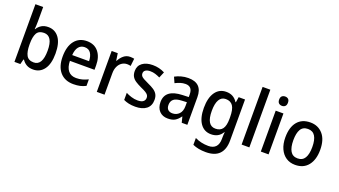

<svg xmlns="http://www.w3.org/2000/svg" viewBox="-74 -1449 4202 2377"><g transform="rotate(20 2026.5 -260.0)"><path d="M178 -568Q178 -541 176.5 -514Q175 -487 173 -468H178Q200 -505 236 -527Q272 -549 324 -549Q414 -549 466.5 -478Q519 -407 519 -270Q519 -133 466 -61.5Q413 10 324 10Q271 10 236 -10.5Q201 -31 178 -66H171L154 0H76V-760H178ZM299 -463Q230 -463 204 -415.5Q178 -368 178 -278V-266Q178 -172 205 -123.5Q232 -75 301 -75Q415 -75 415 -271Q415 -463 299 -463Z M834 -549Q932 -549 986.5 -482.5Q1041 -416 1041 -307V-247H717Q719 -162 755.5 -117.5Q792 -73 860 -73Q904 -73 940.5 -83Q977 -93 1016 -112V-26Q979 -7 941 1.5Q903 10 854 10Q741 10 677.5 -62.5Q614 -135 614 -266Q614 -402 673 -475.5Q732 -549 834 -549ZM833 -469Q783 -469 753.5 -432.5Q724 -396 719 -324H941Q940 -387 914 -428Q888 -469 833 -469Z M1403 -549Q1416 -549 1430 -547.5Q1444 -546 1456 -544L1445 -445Q1435 -448 1422 -449.5Q1409 -451 1398 -451Q1361 -451 1330 -430.5Q1299 -410 1281 -372Q1263 -334 1263 -282V0H1161V-539H1241L1255 -445H1260Q1282 -489 1318 -519Q1354 -549 1403 -549Z M1867 -151Q1867 -72 1814.5 -31Q1762 10 1669 10Q1620 10 1582.5 1.5Q1545 -7 1514 -22V-116Q1545 -99 1587 -86Q1629 -73 1670 -73Q1720 -73 1743.5 -91.5Q1767 -110 1767 -142Q1767 -161 1758 -175.5Q1749 -190 1725.5 -205Q1702 -220 1656 -240Q1611 -261 1579 -282Q1547 -303 1530.5 -332Q1514 -361 1514 -405Q1514 -473 1565 -511Q1616 -549 1701 -549Q1745 -549 1784 -539.5Q1823 -530 1860 -511L1827 -432Q1796 -447 1764.5 -457Q1733 -467 1698 -467Q1657 -467 1635 -451.5Q1613 -436 1613 -409Q1613 -389 1623 -375.5Q1633 -362 1657.5 -348Q1682 -334 1726 -314Q1769 -295 1801 -274Q1833 -253 1850 -224Q1867 -195 1867 -151Z M2170 -549Q2354 -549 2354 -364V0H2280L2261 -75H2258Q2227 -31 2191.5 -10.5Q2156 10 2097 10Q2028 10 1986.5 -33.5Q1945 -77 1945 -153Q1945 -318 2171 -326L2253 -329V-360Q2253 -417 2229.5 -442.5Q2206 -468 2162 -468Q2127 -468 2094 -457.5Q2061 -447 2028 -430L1995 -504Q2031 -524 2076 -536.5Q2121 -549 2170 -549ZM2190 -258Q2113 -255 2081.5 -228Q2050 -201 2050 -153Q2050 -110 2072 -90Q2094 -70 2130 -70Q2183 -70 2218 -106Q2253 -142 2253 -211V-261Z M2670 -549Q2717 -549 2753.5 -530Q2790 -511 2818 -468H2823L2834 -539H2918V2Q2918 118 2860 179Q2802 240 2682 240Q2581 240 2509 207V117Q2590 157 2686 157Q2749 157 2782.5 122Q2816 87 2816 16V0Q2816 -15 2817 -36.5Q2818 -58 2820 -72H2816Q2790 -29 2753 -9.5Q2716 10 2668 10Q2577 10 2525.5 -63Q2474 -136 2474 -268Q2474 -401 2526 -475Q2578 -549 2670 -549ZM2693 -463Q2637 -463 2608 -413Q2579 -363 2579 -267Q2579 -74 2695 -74Q2758 -74 2788.5 -115.5Q2819 -157 2819 -248V-269Q2819 -372 2788.5 -417.5Q2758 -463 2693 -463Z M3171 0H3069V-760H3171Z M3374 -744Q3399 -744 3415 -729.5Q3431 -715 3431 -683Q3431 -651 3415 -636Q3399 -621 3374 -621Q3348 -621 3331.5 -636Q3315 -651 3315 -683Q3315 -715 3331.5 -729.5Q3348 -744 3374 -744ZM3424 -539V0H3322V-539Z M4006 -270Q4006 -141 3946 -65.5Q3886 10 3775 10Q3706 10 3655 -24Q3604 -58 3575.5 -121Q3547 -184 3547 -270Q3547 -403 3607 -476Q3667 -549 3778 -549Q3880 -549 3943 -477Q4006 -405 4006 -270ZM3652 -270Q3652 -177 3682 -126.5Q3712 -76 3777 -76Q3842 -76 3872 -126Q3902 -176 3902 -270Q3902 -364 3871.5 -413.5Q3841 -463 3776 -463Q3711 -463 3681.5 -413.5Q3652 -364 3652 -270Z"/></g></svg>

Font: Noto Sans Gurmukhi UI SemiCondensed Medium
Style: Regular
Weight: 500
Width: 4
Designer: Jelle Bosma - Monotype Design Team
Foundry: Monotype Imaging Inc.
Version: Version 2.004; ttfautohint (v1.8.4.7-5d5b)